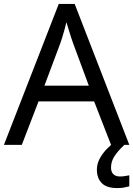

<svg xmlns="http://www.w3.org/2000/svg" viewBox="-20 -737 679 977"><path d="M545 0 459 -221H176L91 0H0L279 -717H360L638 0ZM352 -517Q349 -525 342 -546Q335 -567 328.5 -589.5Q322 -612 318 -624Q313 -604 307.5 -583.5Q302 -563 296.5 -546Q291 -529 287 -517L206 -301H432ZM545 116Q545 138 557 149.5Q569 161 590 161Q607 161 618.5 158.5Q630 156 638 155V211Q624 215 610 217.5Q596 220 576 220Q523 220 498 195Q473 170 473 126Q473 97 487.5 70Q502 43 523.5 21Q545 -1 565 -15L613 0Q579 32 562 58.5Q545 85 545 116Z"/></svg>

Font: Noto Sans Cherokee
Style: Regular
Weight: 400
Designer: Monotype Design Team
Foundry: Monotype Imaging Inc.
Version: Version 2.001